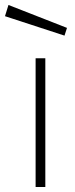

<svg xmlns="http://www.w3.org/2000/svg" viewBox="-45 -751 300 771"><path d="M-11 -731 -25 -686 214 -608 224 -639ZM137 -517H98V0H137Z"/></svg>

Font: United Sans Thin
Style: Regular
Weight: 100
Designer: Pablo Impallari, Rodrigo Fuenzalida (Modified by Dan O. Williams)
Version: Version 1.000;PS 001.000;hotconv 1.0.88;makeotf.lib2.5.64775